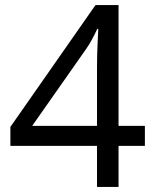

<svg xmlns="http://www.w3.org/2000/svg" viewBox="-20 -738 612 758"><path d="M552 -162V-241H448V-718H357L21 -237V-162H363V0H448V-162ZM363 -466V-241H107L321 -546C335 -566 353 -599 364 -624H368C366 -580 363 -535 363 -466Z"/></svg>

Font: Noto Sans Hebrew Droid
Style: Bold
Weight: 700
Designer: Monotype Design Team
Foundry: Monotype Imaging Inc.
Version: Version 1.100